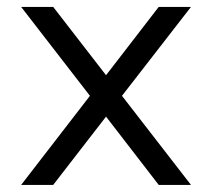

<svg xmlns="http://www.w3.org/2000/svg" viewBox="-20 -521 597 541"><path d="M39.6 0 233.4 -251 39.6 -501.5H129.9L278.8 -309.1L427.2 -501.5H518.1L323.7 -251L518.1 0H427.2L278.8 -192.4L129.9 0Z"/></svg>

Font: Basically A Sans Serif
Style: Regular
Weight: 400
Designer: Hyung-Suk Kim
Foundry: Mental Design
Version: 1.000